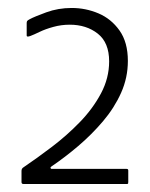

<svg xmlns="http://www.w3.org/2000/svg" viewBox="-20 -712 376 482"><path d="M40 -250Q37 -250 35.5 -251Q34 -252 34 -255V-283Q34 -289 39 -292Q73 -315 110.5 -343.5Q148 -372 180.5 -405.5Q213 -439 233.5 -477.5Q254 -516 254 -558Q254 -605 225.5 -627.5Q197 -650 155 -650Q134 -650 114 -644.5Q94 -639 79.5 -632Q65 -625 57 -622Q47 -618 47 -623V-654Q47 -657 48 -659Q49 -661 55 -664Q66 -670 96 -681Q126 -692 160 -692Q195 -692 227 -678.5Q259 -665 280 -635.5Q301 -606 301 -559Q301 -517 284 -479Q267 -441 238.5 -407.5Q210 -374 176.5 -345.5Q143 -317 109 -294Q106 -292 107 -290Q108 -288 109 -288H298Q302 -288 302 -284V-255Q302 -252 301.5 -251Q301 -250 297 -250Z"/></svg>

Font: Glory Light
Style: Regular
Weight: 300
Version: Version 1.011